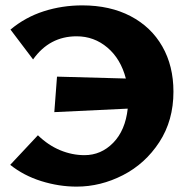

<svg xmlns="http://www.w3.org/2000/svg" viewBox="-20 -686 712 714"><path d="M625 -345Q625 -238 572.5 -157.5Q520 -77 437 -34.5Q354 8 265 8Q199 8 133.5 -12.5Q68 -33 18 -73L121 -183Q159 -146 203.5 -127.5Q248 -109 294 -109Q356 -109 401 -155Q446 -201 455 -282L182 -269L192 -401L448 -394Q429 -467 379.5 -509Q330 -551 265 -551Q164 -551 103 -465L19 -576Q74 -622 142.5 -644Q211 -666 286 -666Q389 -666 465.5 -626Q542 -586 583.5 -513.5Q625 -441 625 -345Z"/></svg>

Font: Ysabeau Ultrabold
Style: Regular
Weight: 800
Designer: Christian Thalmann (Catharsis Fonts)
Version: Version 0.003